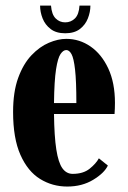

<svg xmlns="http://www.w3.org/2000/svg" viewBox="-20 -674 470 704"><path d="M226.5 10Q172 10 127 -17.8Q82 -45.5 55 -106Q28 -166.5 28 -263.5Q28 -337.5 46.8 -388.8Q65.5 -440 95.5 -471.5Q125.5 -503 159.2 -517.2Q193 -531.5 223 -531.5Q271.5 -531.5 312 -503.5Q352.5 -475.5 377 -423Q401.5 -370.5 401.5 -296.5Q401.5 -277 400 -256H178Q179 -174 186.5 -125.8Q194 -77.5 208.8 -57Q223.5 -36.5 246.5 -36.5Q285 -36.5 308.5 -55.2Q332 -74 342.5 -93.5L375.5 -67Q362.5 -39.5 321.8 -14.8Q281 10 226.5 10ZM223 -490.5Q212 -490.5 202 -476Q192 -461.5 185.5 -419.8Q179 -378 178 -296H260Q260 -377 255.2 -418.8Q250.5 -460.5 242.2 -475.5Q234 -490.5 223 -490.5ZM219 -552Q186 -552 165.8 -567.5Q145.5 -583 136.2 -606.5Q127 -630 127 -653.5H167Q169.5 -621 184 -606.5Q198.5 -592 219 -592Q240 -592 254.8 -606.5Q269.5 -621 271.5 -653.5H311.5Q311.5 -630 302.2 -606.5Q293 -583 272.8 -567.5Q252.5 -552 219 -552Z"/></svg>

Font: Imbue 10pt Black
Style: Regular
Weight: 900
Designer: Tyler Finck
Foundry: Etcetera Type Company
Version: Version 1.102; ttfautohint (v1.8.3)